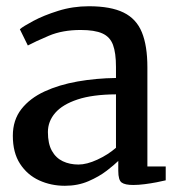

<svg xmlns="http://www.w3.org/2000/svg" viewBox="-20 -587 576 618"><path d="M188.9 11Q144.1 11 105.9 -6.5Q67.8 -24 44.5 -59.8Q21.3 -95.5 21.3 -150Q21.3 -200.5 48.7 -235.7Q76.2 -270.8 123.1 -292.5Q170.1 -314.2 229.5 -324.7Q289 -335.2 353.3 -336V-371.5Q353.3 -416.7 343.7 -442.6Q334.1 -468.4 309.5 -479.4Q284.9 -490.5 239.5 -490.5Q181.2 -490.5 137.4 -472Q93.6 -453.4 69.6 -440.6L43.9 -492.9Q54 -501.9 87.2 -519.6Q120.3 -537.4 167.3 -552.1Q214.3 -566.9 265.9 -566.9Q336.3 -566.9 377.6 -546.7Q418.8 -526.6 436.6 -483.2Q454.4 -439.8 454.4 -370.3V-51.1H513.4V-6.6Q502.3 -3.8 484.1 -0.3Q465.9 3.2 445.8 5.8Q425.6 8.4 408.7 8.4Q382.3 8.4 371.5 0.5Q360.7 -7.4 360.7 -37.1V-69Q348.2 -56.6 323.6 -37.6Q299 -18.6 264.8 -3.8Q230.6 11 188.9 11ZM232.5 -57.4Q259.2 -57.4 293.3 -73.1Q327.4 -88.8 353.3 -111.3V-283.3Q278.3 -282.9 229.8 -266.9Q181.3 -250.8 157.7 -223.6Q134.2 -196.4 134.2 -161.8Q134.2 -124.6 147 -101.6Q159.8 -78.6 182.1 -68Q204.4 -57.4 232.5 -57.4Z"/></svg>

Font: Merriweather Light
Style: Regular
Weight: 300
Designer: Eben Sorkin
Foundry: Eben Sorkin
Version: Version 2.100